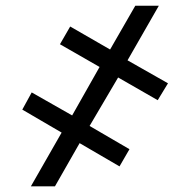

<svg xmlns="http://www.w3.org/2000/svg" viewBox="-20 -657 669 677"><path d="M295.9 -212.9 436.5 -130.9 401.4 -70.3 260.7 -152.3 173.8 0H88.9L197.3 -189.5L58.6 -270.5L91.8 -331.1L234.4 -250L331.1 -420.9L191.4 -501L227.5 -563.5L368.2 -482.4L457 -636.7H540L429.7 -444.3L572.3 -363.3L536.1 -303.7L396.5 -383.8Z"/></svg>

Font: Pretendard SemiBold
Style: Regular
Weight: 600
Designer: Base glyphs from Inter by Rasmus Andersson; Hangeul glyphs from Noto Sans CJK(Source Han Sans) by Jang Soo-young and Kan
Foundry: Kil Hyung-jin
Version: Version 1.309